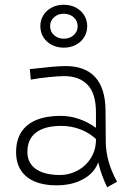

<svg xmlns="http://www.w3.org/2000/svg" viewBox="-20 -765 534 804"><path d="M428.7 19Q381.8 -78.1 381.8 -169.9V-294.9Q381.8 -373 346.9 -409.7Q312 -446.3 249 -446.3Q226.6 -446.3 185.3 -442.1Q144 -438 108.9 -431.6L105 -475.6Q164.6 -482.4 198.5 -485.4Q232.4 -488.3 255.4 -488.3Q336.9 -488.3 379.2 -441.4Q421.4 -394.5 421.9 -301.8L422.9 -170.9Q423.3 -89.4 470.2 -3.9ZM216.8 11.2Q163.1 11.2 125 -5.1Q86.9 -21.5 67.1 -52.5Q47.4 -83.5 47.4 -127.4Q47.4 -177.7 69.1 -211.7Q90.8 -245.6 132.6 -262.7Q174.3 -279.8 233.9 -279.8Q273.4 -279.8 311 -266.8Q348.6 -253.9 383.8 -228.5L385.3 -179.7Q358.4 -206.5 319.3 -222.2Q280.3 -237.8 236.3 -237.8Q167.5 -237.8 130.9 -210Q94.2 -182.1 94.7 -127Q95.2 -81.5 130.9 -56.9Q166.5 -32.2 231.9 -32.2Q270 -32.2 304.7 -50.8Q339.4 -69.3 360.6 -103.3Q381.8 -137.2 381.8 -180.2L397 -120.1Q397 -84 374.5 -54Q352.1 -23.9 311 -6.3Q270 11.2 216.8 11.2ZM247.1 -565.4Q219.2 -565.4 196.8 -577.1Q174.3 -588.9 161.6 -609.4Q148.9 -629.9 148.9 -655.3Q148.9 -680.7 161.6 -701.2Q174.3 -721.7 196.8 -733.4Q219.2 -745.1 247.1 -745.1Q274.9 -745.1 297.4 -733.4Q319.8 -721.7 332.5 -701.2Q345.2 -680.7 345.2 -655.3Q345.2 -629.9 332.5 -609.4Q319.8 -588.9 297.4 -577.1Q274.9 -565.4 247.1 -565.4ZM247.1 -603Q272 -603 288.6 -617.9Q305.2 -632.8 305.2 -655.3Q305.2 -677.7 288.6 -692.6Q272 -707.5 247.1 -707.5Q222.7 -707.5 206.3 -692.6Q189.9 -677.7 189.9 -655.3Q189.9 -632.8 206.3 -617.9Q222.7 -603 247.1 -603Z"/></svg>

Font: DavidDev Light
Style: Regular
Weight: 300
Designer: David.dev
Foundry: David.dev
Version: Version 1.001;FEAKit 1.0